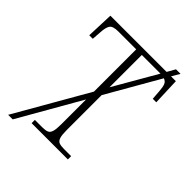

<svg xmlns="http://www.w3.org/2000/svg" viewBox="-233 -871 1041 1041"><g transform="rotate(45 287.0 -351.0)"><path d="M23 58 263 -360V-684H125Q85 -684 73.5 -667.5Q62 -651 60 -612L56 -558H29L35 -714H466L492 -760H527L500 -714H537L543 -558H516L512 -612Q510 -641 504 -657Q498 -673 480 -679L306 -376V-109Q306 -72 311.5 -54Q317 -36 330 -30.5Q343 -25 368 -25H423V0H145V-25H201Q226 -25 239 -30.5Q252 -36 257.5 -54Q263 -72 263 -108V-300L58 58ZM306 -684V-436L449 -684H447Z"/></g></svg>

Font: Noto Serif ExtraLight
Style: Regular
Weight: 200
Designer: Monotype Design Team
Foundry: Monotype Imaging Inc.
Version: Version 2.015; ttfautohint (v1.8.4.7-5d5b)